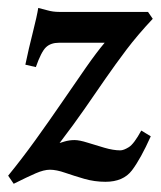

<svg xmlns="http://www.w3.org/2000/svg" viewBox="-26 -440 397 474"><path d="M351.1 -393.6Q314 -354 286.6 -317.9Q259.3 -281.7 234.6 -246.1Q210 -210.4 183.1 -171.6Q156.2 -132.8 121.1 -86.9Q121.1 -86.9 133.1 -90.6Q145 -94.2 158.2 -94.2Q169.9 -94.2 189.9 -87.9Q210 -81.5 231.9 -75.2Q253.9 -68.8 271 -68.8Q279.3 -68.8 292 -76.7Q304.7 -84.5 322.8 -117.7L346.2 -103.5Q321.3 -47.9 299.8 -19.5Q278.3 8.8 234.4 8.8Q207.5 8.8 182.1 1.5Q156.7 -5.9 135 -13.4Q113.3 -21 97.2 -21Q82.5 -21 62.3 -12.2Q42 -3.4 7.8 13.7L-5.9 -6.3Q27.3 -46.9 61.3 -94Q95.2 -141.1 127 -187.5Q158.7 -233.9 185.8 -272.7Q212.9 -311.5 232.4 -334.5H120.1Q99.1 -334.5 87.4 -323.2Q75.7 -312 62.5 -274.4L36.6 -280.3Q44.9 -320.3 55.2 -360.6Q65.4 -400.9 68.4 -420.4Q77.1 -418.5 90.8 -414.6Q104.5 -410.6 120.1 -410.6H339.4Z"/></svg>

Font: Dai Banna SIL Medium
Style: Italic
Weight: 500
Italic angle: -11°
Designer: Victor Gaultney
Foundry: SIL International
Version: Version 4.000